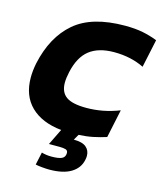

<svg xmlns="http://www.w3.org/2000/svg" viewBox="-129 -748 913 1082"><g transform="rotate(15 327.5 -207.0)"><path d="M261 240Q243 240 217.5 237.5Q192 235 181 232L197 158Q224 166 254 166Q296 166 315 157Q334 148 334 124Q334 109 320.5 105Q307 101 286 101H223L269 7Q154 -5 90.5 -67Q27 -129 27 -235Q27 -274 36 -319Q71 -481 172 -567.5Q273 -654 466 -654Q526 -654 570.5 -645Q615 -636 655 -620L620 -456Q543 -494 445 -494Q354 -494 301 -452.5Q248 -411 228 -319Q224 -301 222 -285.5Q220 -270 220 -256Q220 -201 255.5 -175.5Q291 -150 373 -150Q421 -150 468.5 -159Q516 -168 565 -187L530 -22Q493 -10 454 -2Q415 6 371 8L352 41Q402 41 424.5 60Q447 79 447 111Q447 123 444 135Q434 184 388 212Q342 240 261 240Z"/></g></svg>

Font: Kanit
Style: Bold Italic
Weight: 700
Italic angle: -12°
Designer: Katatrad Team
Foundry: CadsonDemak
Version: Version 2.000; ttfautohint (v1.8.3)